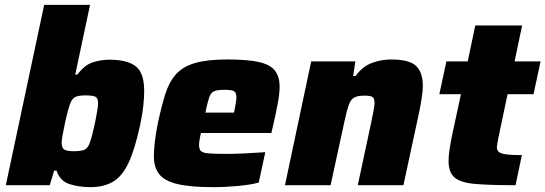

<svg xmlns="http://www.w3.org/2000/svg" viewBox="-20 -763 2247 791"><path d="M352 8Q306 8 266.5 -4.5Q227 -17 213 -60H203L185 0H4L162 -743H351L290 -456H299Q329 -496 363 -506.5Q397 -517 430 -517Q504 -517 539 -490Q574 -463 574 -389Q574 -362 570.5 -328Q567 -294 558 -251Q536 -148 509.5 -92Q483 -36 445 -14Q407 8 352 8ZM284 -140Q313 -140 327.5 -146Q342 -152 350.5 -176Q359 -200 371 -255Q377 -285 380.5 -305.5Q384 -326 384 -338Q384 -360 372 -365Q360 -370 332 -370Q308 -370 294 -365Q280 -360 272 -343Q267 -332 260.5 -308.5Q254 -285 248 -257.5Q242 -230 238 -207Q234 -184 234 -175Q234 -153 245.5 -146.5Q257 -140 284 -140Z M858 8Q763 8 710 -5Q657 -18 635.5 -46Q614 -74 614 -118Q614 -146 618 -179.5Q622 -213 630 -254Q645 -324 660.5 -374Q676 -424 704 -456Q732 -488 782.5 -503Q833 -518 917 -518Q1002 -518 1048.5 -507Q1095 -496 1113.5 -471Q1132 -446 1132 -406Q1132 -377 1124 -335Q1116 -293 1107 -254L1098 -215H808Q805 -204 802.5 -189Q800 -174 800 -167Q800 -149 807.5 -141Q815 -133 840 -131Q865 -129 916 -129Q944 -129 987.5 -131Q1031 -133 1073 -136L1046 -11Q1015 -2 962 3Q909 8 858 8ZM826 -299H944L947 -313Q950 -331 952 -342.5Q954 -354 954 -363Q954 -383 942.5 -388Q931 -393 905 -393Q877 -393 863 -387.5Q849 -382 842 -362Q835 -342 826 -299Z M1154 0 1262 -510H1444L1435 -450H1445Q1474 -490 1513 -504Q1552 -518 1590 -518Q1667 -518 1694.5 -491Q1722 -464 1722 -409Q1722 -389 1717 -357Q1712 -325 1705 -292L1642 0H1454L1510 -262Q1515 -286 1519 -307.5Q1523 -329 1523 -339Q1523 -359 1513.5 -364Q1504 -369 1482 -369Q1453 -369 1439 -361Q1425 -353 1417 -331Q1409 -309 1400 -267L1342 0Z M2104 0Q2000 0 1939.5 -5Q1879 -10 1853.5 -31Q1828 -52 1828 -100Q1828 -121 1832 -147.5Q1836 -174 1843 -208L1879 -375H1790L1819 -510H1907L1938 -658H2131L2100 -510H2207L2178 -375H2071L2033 -194Q2031 -186 2029 -173.5Q2027 -161 2027 -156Q2027 -137 2048 -130.5Q2069 -124 2130 -124Z"/></svg>

Font: Saira ExtraBold
Style: Italic
Weight: 800
Italic angle: -12°
Designer: Hector Gatti with collaboration of the Omnibus-Type team
Foundry: Omnibus-Type
Version: Version 1.100; ttfautohint (v1.8.3)